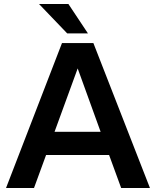

<svg xmlns="http://www.w3.org/2000/svg" viewBox="-20 -934 775 954"><path d="M582 0H725L444 -720H288L10 0H149L209 -164H522ZM417 -768 320 -914H174L314 -768ZM251 -279 366 -594 480 -279Z"/></svg>

Font: Aspekta 600
Style: Regular
Weight: 600
Designer: Ivo Dolenc
Version: Version 2.100